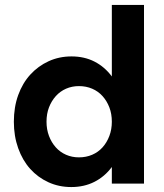

<svg xmlns="http://www.w3.org/2000/svg" viewBox="-20 -742 662 776"><path d="M562 -722H432V-433Q403 -472 362 -493Q321 -514 269 -514Q219 -514 176.5 -494.5Q134 -475 102.5 -440.5Q71 -406 53.5 -357.5Q36 -309 36 -250Q36 -192 53.5 -143Q71 -94 102 -59.5Q133 -25 175.5 -5.5Q218 14 268 14Q320 14 361.5 -7Q403 -28 432 -67V0H562ZM299 -106Q271 -106 247 -116.5Q223 -127 205.5 -146.5Q188 -166 178 -192.5Q168 -219 168 -250Q168 -282 178 -308Q188 -334 205.5 -353.5Q223 -373 247 -383.5Q271 -394 299 -394Q328 -394 352.5 -383.5Q377 -373 394.5 -353.5Q412 -334 422 -308Q432 -282 432 -250Q432 -219 422 -192.5Q412 -166 394.5 -146.5Q377 -127 352.5 -116.5Q328 -106 299 -106Z"/></svg>

Font: NT Somic Bold
Style: Regular
Weight: 700
Designer: Ravid Balaliev — lead type designer, mastering
Michael Voronin — secret advisor, marketing
Ivan Kovalenko — best boy
Foundry: NT Type
Version: Version 0.7